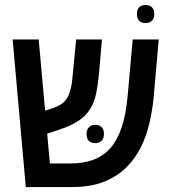

<svg xmlns="http://www.w3.org/2000/svg" viewBox="-20 -754 683 774"><path d="M84 0 31 -595H136L181 -95H263Q316 -95 356.5 -110Q397 -125 425 -157Q453 -189 470 -239.5Q487 -290 494 -361L515 -595H620L599 -357Q594 -309 582.5 -258.5Q571 -208 548.5 -162Q526 -116 489.5 -79.5Q453 -43 399.5 -21.5Q346 0 271 0ZM122 -199 115 -292 198 -320Q224 -329 239 -344Q254 -359 262 -384.5Q270 -410 273 -452L287 -595H391L379 -457Q375 -414 368 -379Q361 -344 344.5 -316.5Q328 -289 298.5 -268.5Q269 -248 221 -232ZM329 -214Q329 -232 339 -241.5Q349 -251 364 -251Q379 -251 389 -242Q399 -233 399 -214Q399 -195 389 -186Q379 -177 364 -177Q349 -177 339 -185.5Q329 -194 329 -214ZM566 -661Q551 -661 541.5 -669.5Q532 -678 532 -698Q532 -716 541.5 -725Q551 -734 567 -734Q582 -734 592 -725Q602 -716 602 -698Q602 -679 592 -670Q582 -661 566 -661Z"/></svg>

Font: Noto Sans Hebrew SemiCondensed Medium
Style: Regular
Weight: 500
Width: 4
Designer: Monotype Design Team
Foundry: Monotype Imaging Inc.
Version: Version 2.003